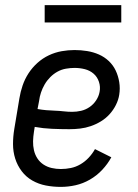

<svg xmlns="http://www.w3.org/2000/svg" viewBox="-20 -724 540 752"><path d="M218 8Q188 8 159.5 2.5Q131 -3 106.5 -17Q82 -31 65 -53.5Q48 -76 39.5 -103Q31 -130 31 -159.5Q31 -189 36 -219L56 -339Q60 -364 68.5 -389Q77 -414 91.5 -436.5Q106 -459 126.5 -477.5Q147 -496 171.5 -507.5Q196 -519 221.5 -523.5Q247 -528 272 -528Q297 -528 321.5 -524Q346 -520 367.5 -510.5Q389 -501 406 -485Q423 -469 433 -448Q443 -427 447 -402.5Q451 -378 447 -353Q444 -333 434 -313Q424 -293 409 -276.5Q394 -260 375 -248.5Q356 -237 335.5 -230Q315 -223 294 -220.5Q273 -218 252 -218Q218 -218 183.5 -219.5Q149 -221 116 -227L113 -208Q110 -189 109.5 -171Q109 -153 113 -135.5Q117 -118 126.5 -103.5Q136 -89 150.5 -79.5Q165 -70 182.5 -66Q200 -62 218 -62Q238 -62 257.5 -66Q277 -70 295 -80.5Q313 -91 327.5 -106.5Q342 -122 352 -140L416 -108Q402 -82 380.5 -59Q359 -36 332 -20.5Q305 -5 276 1.5Q247 8 218 8ZM263 -286Q280 -286 297.5 -290Q315 -294 330.5 -304.5Q346 -315 356.5 -331Q367 -347 370 -364Q374 -384 367.5 -403.5Q361 -423 346.5 -435.5Q332 -448 312.5 -453Q293 -458 272 -458Q256 -458 238.5 -455Q221 -452 205.5 -443.5Q190 -435 177 -422Q164 -409 155 -393.5Q146 -378 140.5 -361.5Q135 -345 133 -328L127 -297Q144 -294 161 -292.5Q178 -291 195 -290.5Q212 -290 229 -288Q246 -286 263 -286ZM155 -636V-704H455V-636Z"/></svg>

Font: Iosevka SS04
Style: Italic
Weight: 400
Italic angle: -9°
Monospace: yes
Designer: Belleve Invis
Foundry: Belleve Invis
Version: Version 19.0.0; ttfautohint (v1.8.4)